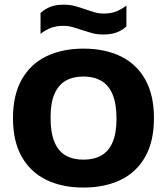

<svg xmlns="http://www.w3.org/2000/svg" viewBox="-20 -816 733 843"><path d="M346.5 7.5Q253 7.5 183.5 -26.2Q114 -60 75.5 -127.8Q37 -195.5 37 -297Q37 -399 75.5 -467Q114 -535 183.5 -568.8Q253 -602.5 346.5 -602.5Q440 -602.5 509.8 -568.8Q579.5 -535 617.8 -466.8Q656 -398.5 656 -297Q656 -196 617.8 -128Q579.5 -60 509.8 -26.2Q440 7.5 346.5 7.5ZM346.5 -115Q392.5 -115 425 -133.5Q457.5 -152 474.5 -191.8Q491.5 -231.5 491.5 -294.5Q491.5 -361 474.2 -401.8Q457 -442.5 424.5 -461.2Q392 -480 346.5 -480Q301 -480 268.8 -461.8Q236.5 -443.5 219.2 -403.8Q202 -364 202 -300.5Q202 -233.5 219 -192.8Q236 -152 268.2 -133.5Q300.5 -115 346.5 -115ZM432.5 -664.5Q406 -664.5 383 -671Q360 -677.5 338 -684.5Q318.5 -691.5 298.8 -697Q279 -702.5 257.5 -702.5Q227 -702.5 204 -693.8Q181 -685 158 -667.5V-759Q178 -777.5 202.2 -786.5Q226.5 -795.5 260.5 -795.5Q287.5 -795.5 310.5 -789Q333.5 -782.5 355 -775Q375 -768 394.8 -762.2Q414.5 -756.5 435.5 -756.5Q466 -756.5 489 -765.2Q512 -774 535 -791.5V-700Q515.5 -682 491 -673.2Q466.5 -664.5 432.5 -664.5Z"/></svg>

Font: Encode Sans SC Condensed Thin
Style: Bold
Weight: 700
Version: Version 3.002